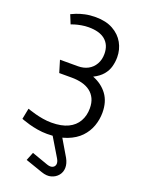

<svg xmlns="http://www.w3.org/2000/svg" viewBox="-173 -786 807 1095"><g transform="rotate(20 230.5 -238.5)"><path d="M102 -412 124 -339H200Q234 -339 263 -331.5Q292 -324 313 -308Q334 -292 345.5 -267.5Q357 -243 357 -209Q357 -165 337.5 -130.5Q318 -96 278.5 -77Q239 -58 178 -58Q152 -58 125.5 -62.5Q99 -67 77 -73Q55 -79 42 -83.5Q29 -88 29 -88L16 -22Q16 -22 29.5 -17Q43 -12 66 -5.5Q89 1 118 6Q147 11 177 11Q247 11 296 -8Q345 -27 375 -58.5Q405 -90 419 -129.5Q433 -169 433 -211Q433 -277 401 -320.5Q369 -364 313 -386Q349 -404 369 -428Q389 -452 396.5 -480Q404 -508 404 -536Q404 -583 382 -622.5Q360 -662 317 -686Q274 -710 211 -710Q176 -710 146.5 -703.5Q117 -697 96.5 -688.5Q76 -680 68 -676L90 -622Q94 -624 110.5 -629Q127 -634 149 -638Q171 -642 193 -642Q226 -642 251 -635Q276 -628 293.5 -613.5Q311 -599 320 -578Q329 -557 329 -529Q329 -494 313.5 -467Q298 -440 271.5 -426Q245 -412 211 -412ZM204 -10V-2L279 123Q290 142 287.5 156Q285 170 272 176Q259 182 238 175L139 140L119 190L223 226Q257 238 283 230.5Q309 223 325 203.5Q341 184 341.5 157.5Q342 131 326 102L264 -3V-8Z"/></g></svg>

Font: Advent Pro Medium
Style: Regular
Weight: 500
Designer: VivaRado, Andreas Kalpakidis
Foundry: VivaRado, Andreas Kalpakidis
Version: Version 3.000